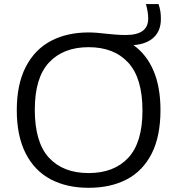

<svg xmlns="http://www.w3.org/2000/svg" viewBox="-20 -908 866 938"><path d="M764 -370Q764 -242 720.8 -157.2Q677.5 -72.5 599 -31.5Q520.5 9.5 413 9.5Q306 9.5 227.2 -32.2Q148.5 -74 105.2 -159Q62 -244 62 -370Q62 -496 105.8 -581Q149.5 -666 228.2 -707.8Q307 -749.5 413 -749.5Q432 -749.5 453.5 -747.8Q475 -746 496 -743.5Q519 -741 544.8 -739Q570.5 -737 594.5 -737Q649 -737 676.5 -756.8Q704 -776.5 704 -817.5Q704 -835 701.2 -851.2Q698.5 -867.5 693 -888H754.5Q761 -869 763.5 -852.5Q766 -836 766 -815Q766 -758.5 731.5 -725.5Q697 -692.5 632 -687.5Q695.5 -642.5 729.8 -563Q764 -483.5 764 -370ZM676 -367.5Q676 -526.5 606.5 -602Q537 -677.5 413 -677.5Q289.5 -677.5 219.8 -603Q150 -528.5 150 -372.5Q150 -212.5 219.2 -137.5Q288.5 -62.5 413 -62.5Q537 -62.5 606.5 -137Q676 -211.5 676 -367.5Z"/></svg>

Font: Encode Sans Expanded
Style: Regular
Weight: 400
Width: 7
Designer: Multiple Designers
Foundry: Impallari Type
Version: Version 2.000